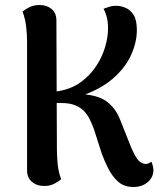

<svg xmlns="http://www.w3.org/2000/svg" viewBox="-20 -728 648 766"><path d="M512 18Q475 18 451.5 -3Q428 -24 412.5 -54.5Q397 -85 386 -115L354 -215Q347 -233 338.5 -251Q330 -269 316 -284Q302 -299 280 -308Q258 -317 225 -317H194L193 -361Q203 -363 213 -364.5Q223 -366 231 -368Q276 -379 310 -406Q344 -433 366.5 -468.5Q389 -504 400 -542.5Q411 -581 411 -614Q411 -645 404.5 -665Q398 -685 393 -693Q406 -698 417.5 -701.5Q429 -705 443 -705Q461 -705 480.5 -697Q500 -689 513 -668.5Q526 -648 526 -608Q526 -559 502.5 -507.5Q479 -456 428 -412.5Q377 -369 294 -342L297 -353Q369 -350 405 -323.5Q441 -297 459 -251L504 -138Q520 -102 531.5 -89Q543 -76 559 -74Q564 -73 570.5 -75.5Q577 -78 584 -83Q592 -64 592 -49Q592 -21 569.5 -1.5Q547 18 512 18ZM156 14Q127 14 107.5 -2.5Q88 -19 88 -48V-560Q88 -590 84.5 -621Q81 -652 70 -682Q78 -689 96 -698.5Q114 -708 138 -708Q167 -708 186 -692Q205 -676 205 -647L207 -135Q207 -106 210 -74Q213 -42 224 -13Q216 -6 198.5 4Q181 14 156 14Z"/></svg>

Font: Arima SemiBold
Style: Regular
Weight: 600
Designer: Joana Correia and Natanael Gama
Foundry: NDISCOVER
Version: Version 1.101;gftools[0.9.23]